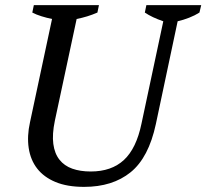

<svg xmlns="http://www.w3.org/2000/svg" viewBox="-20 -720 805 749"><path d="M112 -700H366L360 -671Q321 -654 279 -646L194 -249Q183 -196 188 -158.5Q193 -121 212 -97Q231 -73 262 -62Q293 -51 334 -51Q415 -51 463.5 -96Q512 -141 532 -238L617 -637Q573 -652 545 -671L551 -700H765L758 -671Q741 -660 718 -651Q695 -642 673 -637L588 -236Q560 -105 489.5 -48Q419 9 308 9Q242 9 196.5 -10Q151 -29 125 -62.5Q99 -96 92 -142.5Q85 -189 97 -243L183 -646Q163 -650 142 -656.5Q121 -663 106 -671Z"/></svg>

Font: PTSerifItalic
Style: Italic
Weight: 400
Italic angle: -12°
Designer: A.Korolkova, O.Umpeleva, V.Yefimov
Foundry: ParaType Ltd
Version: Version 1.000W OFL